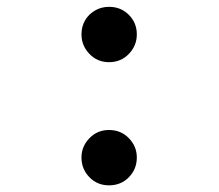

<svg xmlns="http://www.w3.org/2000/svg" viewBox="-20 -531 640 562"><path d="M218.5 -70Q218.5 -102.5 241.8 -126.5Q265 -150.5 299 -150.5Q334 -150.5 357.2 -126.5Q380.5 -102.5 380.5 -70Q380.5 -36 357.2 -12.2Q334 11.5 299 11.5Q265 11.5 241.8 -12.2Q218.5 -36 218.5 -70ZM218.5 -430.5Q218.5 -453.5 229 -471.5Q239.5 -489.5 258 -500.2Q276.5 -511 299 -511Q334 -511 357.2 -487.5Q380.5 -464 380.5 -430.5Q380.5 -397.5 357.2 -373.2Q334 -349 299 -349Q265 -349 241.8 -373.2Q218.5 -397.5 218.5 -430.5Z"/></svg>

Font: Fira Code Light
Style: Regular
Weight: 400
Monospace: yes
Version: Version 5.002